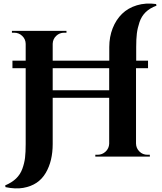

<svg xmlns="http://www.w3.org/2000/svg" viewBox="-20 -872 902 1069"><path d="M737.3 -492.2V-72.8Q737.8 -46.9 756.1 -28.6Q774.4 -10.3 801.3 -10.3H814L814.5 0H510.7V-10.3H523.4Q549.3 -10.3 568.1 -28.1Q586.9 -45.9 587.9 -71.8V-327.6H273.4V-69.8Q273.4 -23.4 263.9 16.8Q254.4 57.1 234.4 91.1Q214.4 125 183.3 145.8Q152.3 166.5 109.1 174.1Q65.9 181.6 10.7 169.9L8.8 160.2Q45.9 144.5 69.3 122.1Q92.8 99.6 104.2 68.4Q115.7 37.1 119.4 6.3Q123 -24.4 123 -69.8V-492.2H49.3V-534.2H123V-627.9Q122.6 -653.8 103.8 -671.9Q85 -689.9 59.1 -689.9H46.4V-700.2H350.1V-689.9H337.4Q311.5 -689.9 293 -672.4Q274.4 -654.8 273.4 -628.4V-534.2H588.4V-609.9Q588.4 -666.5 607.2 -714.4Q626 -762.2 659.4 -794.9Q692.9 -827.6 741.9 -842.5Q791 -857.4 849.1 -849.6L851.1 -840.3Q814.5 -827.1 791 -804.2Q767.6 -781.2 756.6 -748.3Q745.6 -715.3 741.9 -684.8Q738.3 -654.3 738.3 -609.9V-534.2H804.2V-492.2ZM273.4 -369.6H587.9V-492.2H273.4Z"/></svg>

Font: Cinzel Decorative Bold
Style: Regular
Weight: 700
Designer: Natanael Gama
Version: Version 1.001;PS 001.001;hotconv 1.0.56;makeotf.lib2.0.21325